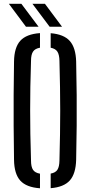

<svg xmlns="http://www.w3.org/2000/svg" viewBox="-20 -980 474 1006"><path d="M189.5 6.5Q118 1.5 86.2 -33.8Q54.5 -69 53.5 -142.5Q52 -240 51.5 -321.2Q51 -402.5 51.5 -482.5Q52 -562.5 53.5 -657.5Q54.5 -731 86.2 -766.2Q118 -801.5 189.5 -806.5V-730Q163.5 -725.5 153 -709.5Q142.5 -693.5 142.5 -661Q140 -587.5 139 -525Q138 -462.5 138 -402.8Q138 -343 139 -279Q140 -215 142.5 -139Q142.5 -106 153 -90.2Q163.5 -74.5 189.5 -70ZM245.5 6V-70.5Q271 -75 281 -90.8Q291 -106.5 291.5 -139Q293.5 -213.5 294.5 -276.8Q295.5 -340 295.5 -399.8Q295.5 -459.5 294.5 -522.8Q293.5 -586 291.5 -661Q291 -693 281 -709Q271 -725 245.5 -730V-806Q314.5 -800.5 345.8 -765.2Q377 -730 379 -657.5Q381 -562.5 381.8 -482.2Q382.5 -402 381.8 -321Q381 -240 379 -142.5Q377 -69.5 345.8 -34.5Q314.5 0.5 245.5 6ZM116 -840 26.5 -960H92L182 -840ZM240 -840 150 -960H215.5L305 -840Z"/></svg>

Font: Big Shoulders Stencil Text Medium
Style: Regular
Weight: 500
Designer: Patric King
Foundry: XO Type Co
Version: Version 1.000